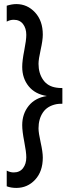

<svg xmlns="http://www.w3.org/2000/svg" viewBox="-20 -733 374 942"><path d="M190 40Q190 108 152.5 148.5Q115 189 60 189Q34 189 13 181V104Q30 113 47 113Q77 113 93 92Q109 71 109 39Q109 13 99 -38Q89 -89 89 -119Q89 -174 120.5 -213.5Q152 -253 210 -262Q152 -271 120.5 -310Q89 -349 89 -405Q89 -435 99 -485.5Q109 -536 109 -562Q109 -594 93 -615Q77 -636 47 -636Q30 -636 13 -627V-705Q39 -713 60 -713Q114 -713 152 -672Q190 -631 190 -563Q190 -536 179.5 -489Q169 -442 169 -420Q169 -374 191.5 -341.5Q214 -309 257 -303Q268 -301 286 -301V-224Q266 -224 257 -222Q212 -213 190.5 -181Q169 -149 169 -103Q169 -81 179.5 -34Q190 13 190 40Z"/></svg>

Font: Hind Siliguri
Style: Regular
Weight: 400
Designer: Jyotish Sonowal
Foundry: Indian Type Foundry
Version: Version 1.001;PS 1.0;hotconv 1.0.86;makeotf.lib2.5.63406; tt